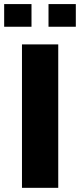

<svg xmlns="http://www.w3.org/2000/svg" viewBox="-34 -901 384 921"><path d="M71.4 0V-688H245.4V0ZM-14 -772.7V-881.4H117.1V-772.7ZM198.7 -772.7V-881.4H329.7V-772.7Z"/></svg>

Font: Saira Thin
Style: Regular
Weight: 100
Designer: Hector Gatti with collaboration of the Omnibus-Type team
Foundry: Omnibus-Type
Version: Version 1.101